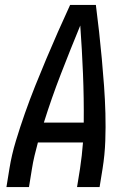

<svg xmlns="http://www.w3.org/2000/svg" viewBox="-20 -755 540 775"><path d="M6 0 18 -74Q27 -130 44 -186Q61 -242 80.5 -297.5Q100 -353 122 -408Q144 -463 167 -517.5Q190 -572 214 -626.5Q238 -681 263 -735H367Q374 -681 380 -626.5Q386 -572 391 -517.5Q396 -463 400 -408Q404 -353 405.5 -297.5Q407 -242 405 -186Q403 -130 394 -74L382 0H291L303 -74Q307 -100 310 -127Q313 -154 315 -180H133Q126 -154 119.5 -127Q113 -100 109 -74L97 0ZM157 -260H318Q319 -359 315 -457Q311 -555 304 -652Q264 -555 226 -457Q188 -359 157 -260Z"/></svg>

Font: Iosevka Term Curly Medium
Style: Italic
Weight: 500
Italic angle: -9°
Designer: Belleve Invis
Foundry: Belleve Invis
Version: Version 32.3.0